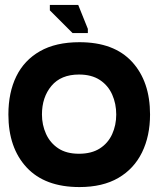

<svg xmlns="http://www.w3.org/2000/svg" viewBox="-20 -744 659 778"><path d="M302 14Q162 14 88 -65.5Q14 -145 14 -280Q14 -369 46 -434.5Q78 -500 142 -536.5Q206 -573 302 -573Q442 -573 515 -493.5Q588 -414 588 -280Q588 -193 555.5 -126.5Q523 -60 459.5 -23Q396 14 302 14ZM300 -121Q351 -121 384.5 -142.5Q418 -164 434.5 -200.5Q451 -237 451 -280Q451 -324 434.5 -361Q418 -398 384.5 -420Q351 -442 300 -442Q227 -442 188.5 -396Q150 -350 150 -280Q150 -238 166.5 -201.5Q183 -165 216 -143Q249 -121 300 -121ZM274 -610 182 -702V-724H297L336 -627V-610Z"/></svg>

Font: Darker Grotesque Light Black
Style: Regular
Weight: 900
Version: Version 1.000;gftools[0.9.28]